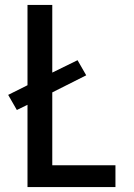

<svg xmlns="http://www.w3.org/2000/svg" viewBox="-20 -755 540 775"><path d="M91 0V-332L48 -311L13 -372L91 -411V-735H191V-462L293 -512L328 -451L191 -382V-88H446V0Z"/></svg>

Font: Iosevka Custom Semibold
Style: Regular
Weight: 600
Designer: Belleve Invis
Foundry: Belleve Invis
Version: Version 27.0.2; ttfautohint (v1.8.4)